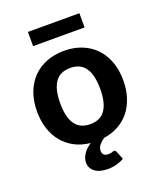

<svg xmlns="http://www.w3.org/2000/svg" viewBox="-148 -742 835 998"><g transform="rotate(-20 269.0 -243.0)"><path d="M335.4 85Q343.8 85 347.2 93.3L365.7 139.2Q350.1 149.4 326.4 156.2Q302.7 163.1 276.4 163.1Q229 163.1 203.9 143.6Q178.7 124 178.7 93.3Q178.7 69.8 193.4 47.1Q208 24.4 236.8 5.4Q189.9 0.5 151.6 -19Q113.3 -38.6 86.4 -70.8Q59.6 -103 44.9 -146.5Q30.3 -189.9 30.3 -243.7Q30.3 -300.8 47.4 -346.9Q64.5 -393.1 95.9 -425.5Q127.4 -458 171.6 -475.3Q215.8 -492.7 269.5 -492.7Q322.8 -492.7 366.7 -475.3Q410.6 -458 441.9 -425.5Q473.1 -393.1 490.2 -346.9Q507.3 -300.8 507.3 -243.7Q507.3 -191.4 493.4 -148.7Q479.5 -106 454.1 -74.2Q428.7 -42.5 392.3 -22.5Q356 -2.4 311.5 3.9Q295.4 14.2 283.2 28.8Q271 43.5 271 62Q271 75.7 279.3 83.5Q287.6 91.3 302.7 91.3Q311 91.3 316.4 90.3Q321.8 89.4 325.2 88.1Q328.6 86.9 330.8 85.9Q333 85 335.4 85ZM269.5 -87.4Q325.7 -87.4 352.5 -126.7Q379.4 -166 379.4 -242.7Q379.4 -319.3 352.5 -358.6Q325.7 -397.9 269.5 -397.9Q212.4 -397.9 185.3 -358.6Q158.2 -319.3 158.2 -242.7Q158.2 -166 185.3 -126.7Q212.4 -87.4 269.5 -87.4ZM127.4 -648.9H412.1V-570.3H127.4Z"/></g></svg>

Font: Carlito
Style: Bold
Weight: 700
Designer: Lukasz Dziedzic
Foundry: tyPoland Lukasz Dziedzic
Version: Version 1.104